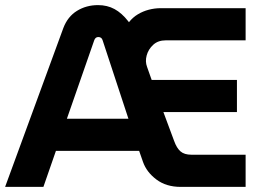

<svg xmlns="http://www.w3.org/2000/svg" viewBox="-20 -732 1022 752"><path d="M0 0 228 -622Q245 -667 281.5 -689.5Q318 -712 364 -712Q400 -712 428.5 -696.5Q457 -681 482 -649L485 -645Q500 -664 520 -676Q540 -688 563 -694Q586 -700 610 -700H942V-574H629Q599 -574 580 -556.5Q561 -539 554.5 -515Q548 -491 556 -470L574 -419H908V-293H620L662 -180Q672 -152 687 -139Q702 -126 730 -126H942V0H688Q631 0 592.5 -29Q554 -58 540 -98L525 -141H199L150 0ZM242 -267H483L382 -574Q380 -581 375.5 -584Q371 -587 365 -587Q359 -587 355 -583.5Q351 -580 349 -574Z"/></svg>

Font: MuseoModerno Thin SemiBold
Style: Regular
Weight: 600
Version: Version 1.003